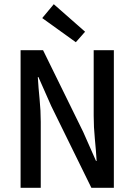

<svg xmlns="http://www.w3.org/2000/svg" viewBox="-20 -894 640 914"><path d="M78 0V-655H185L376 -266L437 -128H440Q437 -178 431.5 -233.5Q426 -289 426 -343V-655H522V0H415L224 -389L163 -527H160Q163 -476 168.5 -421.5Q174 -367 174 -314V0ZM341 -693 181 -808 236 -874 385 -743Z"/></svg>

Font: SauceCodePro Nerd Font Mono
Style: Regular
Weight: 500
Monospace: yes
Designer: Paul D. Hunt, Teo Tuominen
Foundry: Adobe Systems Incorporated
Version: Version 2.030;PS 1.000;hotconv 16.6.51;makeotf.lib2.5.65220;